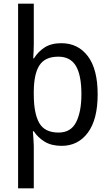

<svg xmlns="http://www.w3.org/2000/svg" viewBox="-20 -780 599 1040"><path d="M509 -269Q509 -133 456 -61.5Q403 10 314 10Q259 10 222 -12.5Q185 -35 163 -69H158Q159 -55 161 -30Q163 -5 163 10V240H78V-760H163V-539Q163 -522 162 -501Q161 -480 160 -464H164Q187 -501 222.5 -523.5Q258 -546 312 -546Q403 -546 456 -475.5Q509 -405 509 -269ZM421 -269Q421 -373 391 -423Q361 -473 296 -473Q225 -473 194.5 -427.5Q164 -382 163 -287V-268Q163 -166 192.5 -114Q222 -62 297 -62Q364 -62 392.5 -118.5Q421 -175 421 -269Z"/></svg>

Font: Noto Sans Gujarati SemiCondensed
Style: Regular
Weight: 400
Width: 4
Designer: Jelle Bosma - Monotype Design Team, Universal Thirst
Foundry: Monotype Imaging Inc.
Version: Version 2.106; ttfautohint (v1.8.4.7-5d5b)